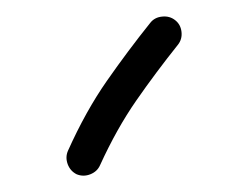

<svg xmlns="http://www.w3.org/2000/svg" viewBox="-20 -765 300 236"><path d="M195.3 -740.2Q202.1 -734.9 203.1 -725.8Q204.1 -716.8 198.7 -710Q171.4 -675.8 147.5 -641.4Q123.5 -606.9 103 -562Q99.6 -554.2 91.1 -550.8Q82.5 -547.4 74.2 -550.8Q66.4 -554.7 63.2 -563.2Q60.1 -571.8 63.5 -579.6Q85.4 -628.4 111.3 -665.5Q137.2 -702.6 164.6 -736.8Q169.9 -743.7 179.2 -744.6Q188.5 -745.6 195.3 -740.2Z"/></svg>

Font: Mikhak Regular
Style: Regular
Weight: 400
Designer: Amin Abedi
Version: Version 3.3